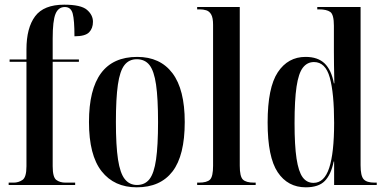

<svg xmlns="http://www.w3.org/2000/svg" viewBox="-20 -790 1642 820"><path d="M17 0V-10H38Q59 -10 76 -21.5Q93 -33 93 -80V-526H21V-536H93V-579Q93 -671 130 -720.5Q167 -770 254 -770Q326 -770 351.5 -748Q377 -726 377 -697Q377 -669 360.5 -652Q344 -635 298 -635Q298 -704 290.5 -732Q283 -760 257 -760Q229 -760 217 -730.5Q205 -701 205 -626V-536H317V-526H205V-80Q205 -33 220.5 -21.5Q236 -10 260 -10H301V0Z M564 10Q468 10 414 -58.5Q360 -127 360 -269Q360 -547 566 -547Q664 -547 716.5 -477.5Q769 -408 769 -269Q769 -126 717 -58Q665 10 564 10ZM565 0Q599 0 618.5 -25Q638 -50 646.5 -109Q655 -168 655 -269Q655 -370 646.5 -428.5Q638 -487 618.5 -512Q599 -537 564 -537Q531 -537 511.5 -512Q492 -487 483.5 -428.5Q475 -370 475 -269Q475 -168 484 -109Q493 -50 513 -25Q533 0 565 0Z M822 0V-10H829Q864 -10 877 -23Q890 -36 890 -82V-684Q890 -714 882 -728Q874 -742 861 -746Q848 -750 833 -750H822V-760H1004V-82Q1004 -36 1017.5 -23Q1031 -10 1065 -10H1072V0Z M1286 10Q1209 10 1166 -54.5Q1123 -119 1123 -267Q1123 -416 1166.5 -481.5Q1210 -547 1285 -547Q1337 -547 1366 -519.5Q1395 -492 1406 -434H1408Q1407 -479 1406.5 -511Q1406 -543 1406 -572V-680Q1406 -728 1390.5 -739Q1375 -750 1342 -750H1335V-760H1520V-84Q1520 -39 1533 -24.5Q1546 -10 1580 -10H1589V0H1407V-100H1405Q1394 -45 1367.5 -17.5Q1341 10 1286 10ZM1319 -9Q1365 -9 1386 -73Q1407 -137 1407 -265Q1407 -392 1388.5 -458.5Q1370 -525 1321 -525Q1292 -525 1273.5 -501Q1255 -477 1246.5 -420Q1238 -363 1238 -264Q1238 -168 1246.5 -112.5Q1255 -57 1272.5 -33Q1290 -9 1319 -9Z"/></svg>

Font: Noto Serif Display ExtraCondensed SemiBold
Style: Regular
Weight: 600
Width: 2
Designer: Monotype Design Team
Foundry: Monotype Imaging Inc.
Version: Version 2.009